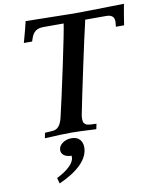

<svg xmlns="http://www.w3.org/2000/svg" viewBox="-106 -814 968 1187"><g transform="rotate(-10 377.5 -220.5)"><path d="M129.4 1 135.7 -32.2 182.1 -35.2Q207.5 -36.6 222.9 -54.4Q238.3 -72.3 247.1 -109.4Q272.9 -218.8 316.9 -425.8Q360.8 -632.8 366.7 -677.7H239.3Q208 -677.7 189.9 -664.1Q171.9 -650.4 162.1 -621.6L155.3 -601.6H103.5Q130.4 -698.2 137.7 -732.9Q391.6 -727.5 443.4 -727.5Q500 -727.5 754.9 -732.9Q741.7 -663.1 732.9 -601.6H681.2L683.6 -625.5Q684.1 -629.4 684.1 -635.3Q684.1 -677.7 633.8 -677.7H502Q501 -672.9 498.8 -663.1Q496.6 -653.3 495.6 -647.9Q481.9 -592.8 439 -391.6Q396 -190.4 379.4 -105Q376.5 -91.3 376.5 -77.6Q376.5 -67.4 377.9 -60.1Q379.4 -52.7 384.5 -47.9Q389.6 -43 393.1 -40.3Q396.5 -37.6 406.5 -35.9Q416.5 -34.2 420.9 -33.7Q425.3 -33.2 439.7 -33Q454.1 -32.7 459 -32.2L452.1 1Q344.2 -4.9 293.9 -4.9Q239.3 -4.9 129.4 1ZM170.9 292 161.1 256.3Q212.4 231 242.9 201.7Q273.4 172.4 273.4 144.5Q273.4 135.7 272 135.7Q243.2 135.7 226.3 123.3Q209.5 110.8 209.5 90.8Q209.5 64.9 233.9 47.1Q258.3 29.3 290.5 29.3Q325.2 29.3 342.3 48.8Q359.4 68.4 359.4 97.2Q359.4 152.8 310.3 202.4Q261.2 252 170.9 292Z"/></g></svg>

Font: Flanker
Style: Bold Italic
Weight: 700
Italic angle: -12°
Designer: Flanker
Version: Version 2.000